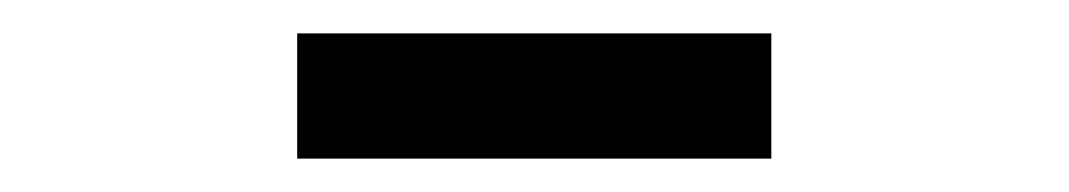

<svg xmlns="http://www.w3.org/2000/svg" viewBox="-20 -677 640 115"><path d="M158 -582V-657H442V-582Z"/></svg>

Font: Gantari SemiBold
Style: Regular
Weight: 600
Designer: Anugrah Pasau
Foundry: Lafontype
Version: Version 1.000; ttfautohint (v1.8.3)